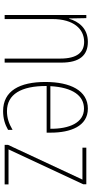

<svg xmlns="http://www.w3.org/2000/svg" viewBox="306 -883 587 1239"><g transform="rotate(90 599.5 -263.5)"><path d="M250 -537C161 -537 118 -475 101 -416H99L97 -527H77V0H103V-308C103 -445 167 -513 250 -513C317 -513 358 -468 358 -359V0H384V-366C384 -485 336 -537 250 -537Z M681 -537C564 -537 509 -423 509 -263C509 -97 566 10 697 10C745 10 783 -2 818 -22V-51C775 -26 740 -15 697 -15C589 -15 534 -106 535 -271H836V-298C836 -424 795 -537 681 -537ZM681 -512C772 -512 812 -417 811 -295H536C544 -440 598 -512 681 -512Z M1170 0V-25H944L1169 -507V-527H933V-502H1139L915 -22V0Z"/></g></svg>

Font: Noto Sans Gurmukhi Condensed Thin
Style: Regular
Weight: 100
Width: 3
Designer: Jelle Bosma - Monotype Design Team
Foundry: Monotype Imaging Inc.
Version: Version 2.004